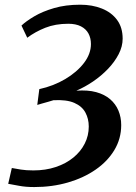

<svg xmlns="http://www.w3.org/2000/svg" viewBox="-20 -768 562 796"><path d="M122 7.5Q86.5 7.5 60.2 2.5Q34 -2.5 14 -6L29 -71.5Q45 -68.5 66.5 -65Q88 -61.5 118.5 -61.5Q169 -61.5 211 -75.5Q253 -89.5 283.8 -114.5Q314.5 -139.5 331.2 -172.5Q348 -205.5 348 -243.5Q348 -275.5 334 -301.5Q320 -327.5 288 -341.5Q256 -355.5 201.5 -352.5Q193.5 -350 180.5 -346.2Q167.5 -342.5 154.8 -339Q142 -335.5 134.5 -333L143 -398.5Q202 -411.5 250.5 -440.2Q299 -469 328 -506.8Q357 -544.5 357 -585.5Q357 -610 346.8 -629Q336.5 -648 315.5 -658.8Q294.5 -669.5 263 -669.5Q209.5 -669.5 167.5 -652.8Q125.5 -636 93 -611.5L69 -662Q88.5 -680.5 122.5 -700.5Q156.5 -720.5 204.2 -734.5Q252 -748.5 312.5 -748.5Q362.5 -748.5 402.5 -732.5Q442.5 -716.5 465.5 -685.2Q488.5 -654 488.5 -607.5Q488.5 -575.5 472 -543.5Q455.5 -511.5 427.8 -482.5Q400 -453.5 365.8 -430.2Q331.5 -407 296.5 -392Q344 -395.5 378.8 -386Q413.5 -376.5 436.5 -356.8Q459.5 -337 471 -309.5Q482.5 -282 482.5 -249.5Q482.5 -193 454.2 -146Q426 -99 376.5 -64.8Q327 -30.5 261.8 -11.5Q196.5 7.5 122 7.5Z"/></svg>

Font: Merriweather SemiBold
Style: Italic
Weight: 600
Italic angle: -7.8°
Version: Version 2.101